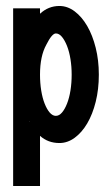

<svg xmlns="http://www.w3.org/2000/svg" viewBox="-20 -474 360 643"><path d="M24 -446H114V-428Q142 -454 179 -454Q206 -454 230 -436Q254 -418 272 -387Q290 -356 300.5 -314Q311 -272 311 -224Q311 -175 300.5 -133Q290 -91 272 -60.5Q254 -30 230 -12.5Q206 5 179 5Q141 5 114 -19V149H24ZM78 -67H80V-68ZM79 -378V-377ZM135 -324Q114 -286 114 -224Q114 -196 118 -171Q122 -146 129.5 -127Q137 -108 146.5 -97Q156 -86 167 -86Q178 -86 187.5 -97Q197 -108 204.5 -127Q212 -146 216 -171Q220 -196 220 -224Q220 -251 216 -276Q212 -301 204.5 -320Q197 -339 187.5 -350.5Q178 -362 167 -362Q154 -362 135 -324Z"/></svg>

Font: Fundamental  Brigade Condensed
Style: Regular
Weight: 400
Width: 3
Designer: Peter Wiegel, original typeface by Carl Albert Fahrenwaldt 1901
Foundry: Peter Wiegel
Version: Version 0.000 2012 initial release